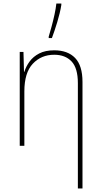

<svg xmlns="http://www.w3.org/2000/svg" viewBox="-20 -820 570 1080"><path d="M91 0V-528H112L115 -416H117Q126 -446 146.5 -474Q167 -502 201 -519.5Q235 -537 285 -537Q361 -537 402.5 -494Q444 -451 444 -359V240H418V-352Q418 -437 382.5 -474.5Q347 -512 285 -512Q212 -512 164.5 -461.5Q117 -411 117 -306V0ZM254 -614Q261 -637 270 -670Q279 -703 286.5 -737.5Q294 -772 297 -800H325V-792Q318 -748 302 -695.5Q286 -643 272 -606H254Z"/></svg>

Font: Noto Sans Mono Condensed Thin
Style: Regular
Weight: 100
Width: 3
Designer: Monotype Design Team
Foundry: Monotype Imaging Inc.
Version: Version 2.014; ttfautohint (v1.8.4.7-5d5b)